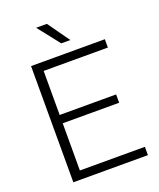

<svg xmlns="http://www.w3.org/2000/svg" viewBox="-169 -1047 951 1149"><g transform="rotate(-20 307.0 -472.5)"><path d="M95.5 0V-740H565.5V-687H156.5V-406.5H516V-353.5H156.5V-53H570.5V0ZM312 -806 202.5 -945H271L370 -806Z"/></g></svg>

Font: Encode Sans SmExp Lt
Style: Regular
Weight: 300
Width: 6
Designer: Multiple Designers
Foundry: Impallari Type
Version: Version 3.002; ttfautohint (v1.8.3) -l 8 -r 50 -G 200 -x 14 